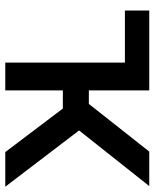

<svg xmlns="http://www.w3.org/2000/svg" viewBox="51 -637 586 728"><g transform="rotate(90 344.0 -273.0)"><path d="M217.3 0V-453.6H20V-545.9H322.8V-316.9H374L554.7 -545.9H685.5L474.6 -279.8L688 0H556.6L391.6 -218.3H322.8V0Z"/></g></svg>

Font: Inter Tight Medium
Style: Regular
Weight: 500
Designer: Rasmus Andersson
Foundry: rsms
Version: Version 3.004; ttfautohint (v1.8.4.7-5d5b)